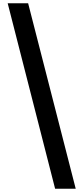

<svg xmlns="http://www.w3.org/2000/svg" viewBox="-20 -793 510 1174"><path d="M152 -773 443 361H317L27 -773Z"/></svg>

Font: Noto Sans Telugu
Style: Regular
Weight: 400
Designer: Jelle Bosma - Monotype Design Team
Foundry: Monotype Imaging Inc.
Version: Version 2.003